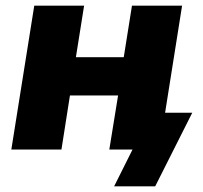

<svg xmlns="http://www.w3.org/2000/svg" viewBox="-20 -528 716 678"><path d="M20 0 101 -508H277L248 -326H417L446 -508H623L563 -130H659L528 130H383L448 0H366L397 -191H227L197 0Z"/></svg>

Font: Winston ExtraBold
Style: Italic
Weight: 800
Italic angle: -9°
Designer: Original fonts by Vernon Adams / Changes by Cristiano Sobral
Foundry: Original fonts by Vernon Adams / Changes by Cristiano Sobral
Version: Version 2.503;July 17, 2020;FontCreator 13.0.0.2655 64-bit